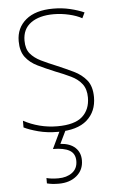

<svg xmlns="http://www.w3.org/2000/svg" viewBox="-55 -669 514 854"><g transform="rotate(-5 202.0 -242.0)"><path d="M362 -223Q362 -159 319 -121Q276 -83 189 -83Q141 -83 101.5 -93.5Q62 -104 38 -116V-146Q71 -128 109.5 -118Q148 -108 189 -108Q266 -108 300.5 -139Q335 -170 335 -224Q335 -261 317.5 -284Q300 -307 269 -322Q238 -337 199 -352Q158 -369 124 -385.5Q90 -402 70 -428.5Q50 -455 50 -500Q50 -559 93 -595Q136 -631 215 -631Q255 -631 290.5 -622.5Q326 -614 353 -602L341 -577Q318 -590 283.5 -598Q249 -606 215 -606Q151 -606 113.5 -579Q76 -552 76 -500Q76 -463 93.5 -442Q111 -421 140.5 -406.5Q170 -392 207 -377Q247 -360 282.5 -343Q318 -326 340 -298.5Q362 -271 362 -223ZM284 52Q284 95 253 121Q222 147 173 147Q142 147 120 141V117Q141 123 173 123Q210 123 234.5 105Q259 87 259 53Q259 20 234 5.5Q209 -9 160 -9L200 -93H226L195 -29Q238 -26 261 -4.5Q284 17 284 52Z"/></g></svg>

Font: Noto Sans Telugu UI SemiCondensed Thin
Style: Regular
Weight: 100
Width: 4
Designer: Jelle Bosma - Monotype Design Team
Foundry: Monotype Imaging Inc.
Version: Version 2.005; ttfautohint (v1.8.4.7-5d5b)